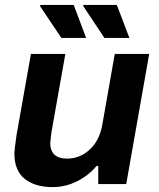

<svg xmlns="http://www.w3.org/2000/svg" viewBox="-20 -744 641 776"><path d="M401.9 -590.8 315.9 -720.2 317.9 -724.1H452.1L502.9 -590.8ZM228 -590.8 141.1 -720.2 144 -724.1H277.8L328.1 -590.8ZM192.9 12.2Q121.6 12.2 79.8 -21.2Q38.1 -54.7 38.1 -124Q38.1 -137.7 46.9 -198.2L105 -525.9H244.1L188 -210L183.1 -167Q183.1 -103 251 -103Q302.7 -103 342 -138.9Q381.3 -174.8 393.1 -237.8L443.8 -525.9H583L490.2 0H377V-73.2H370.1Q338.4 -34.7 291.3 -11.2Q244.1 12.2 192.9 12.2Z"/></svg>

Font: Archivo
Style: Bold Italic
Weight: 700
Italic angle: -10°
Designer: Hector Gatti
Foundry: Omnibus-Type
Version: Version 2.001